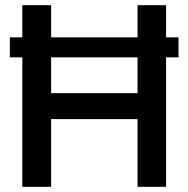

<svg xmlns="http://www.w3.org/2000/svg" viewBox="-20 -720 725 740"><path d="M18 -499V-576H66V-700H177V-576H510V-700H620V-576H668V-499H620V0H510V-261H177V0H66V-499ZM177 -361H510V-499H177Z"/></svg>

Font: Georama Medium
Style: Regular
Weight: 500
Designer: Jean-Baptiste Levee
Foundry: Production Type
Version: Version 1.000